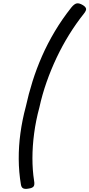

<svg xmlns="http://www.w3.org/2000/svg" viewBox="-20 -1086 551 1184"><path d="M496 -1000Q449 -941 406.5 -872.5Q364 -804 329 -730Q294 -656 267 -579Q240 -502 223 -424Q201 -343 190.5 -263.5Q180 -184 180 -110.5Q180 -37 190 27Q195 54 187 64Q179 74 156 77Q136 81 124 76Q112 71 109 52Q96 -25 95.5 -104.5Q95 -184 106 -265Q117 -346 139 -428Q156 -506 180.5 -584Q205 -662 239 -739.5Q273 -817 318 -892.5Q363 -968 420 -1040Q438 -1062 453 -1065Q468 -1068 490 -1055Q507 -1045 510.5 -1033.5Q514 -1022 496 -1000Z"/></svg>

Font: Playwrite IE
Style: Regular
Weight: 400
Designer: Veronika Burian, José Scaglione
Foundry: TypeTogether
Version: Version 1.002